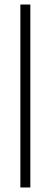

<svg xmlns="http://www.w3.org/2000/svg" viewBox="-20 -828 224 848"><path d="M70 0V-808H114V0Z"/></svg>

Font: Encode Sans Condensed ExLight
Style: Regular
Weight: 275
Width: 3
Designer: Multiple Designers
Foundry: Impallari Type
Version: Version 2.000